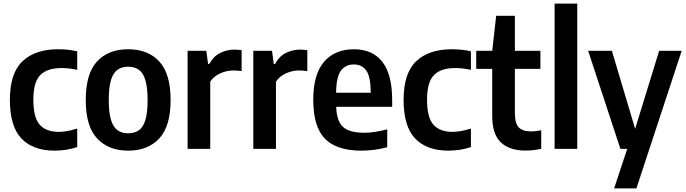

<svg xmlns="http://www.w3.org/2000/svg" viewBox="-20 -828 3814 1068"><path d="M284 10Q164 10 99.5 -57.2Q35 -124.5 35 -272Q35 -421.5 105.5 -487.8Q176 -554 303 -554Q361 -554 409.5 -542.5V-439.5Q364.5 -449.5 322.5 -449.5Q242 -449.5 203.8 -410.2Q165.5 -371 165.5 -274Q165.5 -173.5 201.2 -134Q237 -94.5 307 -94.5Q351 -94.5 409.5 -113V-10Q350.5 10 284 10Z M693 10Q584 10 520.5 -57.5Q457 -125 457 -271Q457 -418.5 519.8 -486.2Q582.5 -554 693 -554Q803.5 -554 866.2 -485.8Q929 -417.5 929 -272Q929 -125.5 865.8 -57.8Q802.5 10 693 10ZM693 -86.5Q727 -86.5 751.2 -102.5Q775.5 -118.5 788.2 -158.5Q801 -198.5 801 -270.5Q801 -344 788 -384.5Q775 -425 750.8 -441Q726.5 -457 693 -457Q659.5 -457 635.2 -441Q611 -425 598 -385Q585 -345 585 -272.5Q585 -199.5 598 -159.2Q611 -119 635 -102.8Q659 -86.5 693 -86.5Z M1023.5 0V-545.5H1127.5L1137.5 -472H1144Q1166.5 -514 1203.8 -533Q1241 -552 1284.5 -552Q1295.5 -552 1305.5 -551Q1315.5 -550 1324 -549V-432.5Q1312.5 -434.5 1300.5 -435.2Q1288.5 -436 1277 -436Q1241 -436 1205.2 -420Q1169.5 -404 1149.5 -374V0Z M1389 0V-545.5H1493L1503 -472H1509.5Q1532 -514 1569.2 -533Q1606.5 -552 1650 -552Q1661 -552 1671 -551Q1681 -550 1689.5 -549V-432.5Q1678 -434.5 1666 -435.2Q1654 -436 1642.5 -436Q1606.5 -436 1570.8 -420Q1535 -404 1515 -374V0Z M1989.5 10Q1853 10 1787.8 -56Q1722.5 -122 1722.5 -273.5Q1722.5 -414.5 1782.5 -484.2Q1842.5 -554 1949 -554Q2052 -554 2106.8 -484Q2161.5 -414 2161.5 -270V-234H1850Q1853 -153 1888.8 -121.2Q1924.5 -89.5 2006 -89.5Q2035.5 -89.5 2067.2 -94.5Q2099 -99.5 2134 -108.5V-9Q2094.5 1 2059.8 5.5Q2025 10 1989.5 10ZM1948 -469.5Q1903.5 -469.5 1877.2 -436.2Q1851 -403 1849.5 -312H2042.5Q2041.5 -403 2017 -436.2Q1992.5 -469.5 1948 -469.5Z M2474 10Q2354 10 2289.5 -57.2Q2225 -124.5 2225 -272Q2225 -421.5 2295.5 -487.8Q2366 -554 2493 -554Q2551 -554 2599.5 -542.5V-439.5Q2554.5 -449.5 2512.5 -449.5Q2432 -449.5 2393.8 -410.2Q2355.5 -371 2355.5 -274Q2355.5 -173.5 2391.2 -134Q2427 -94.5 2497 -94.5Q2541 -94.5 2599.5 -113V-10Q2540.5 10 2474 10Z M2902.5 9.5Q2814.5 9.5 2766.2 -35.8Q2718 -81 2718 -183V-445H2629V-545.5H2718L2740 -740H2844V-545.5H2986V-445H2844V-200.5Q2844 -142 2865.5 -119.5Q2887 -97 2934.5 -97Q2957.5 -97 2990.5 -103.5V-0.5Q2971.5 4 2948.2 6.8Q2925 9.5 2902.5 9.5Z M3065 0V-808H3191V0Z M3431 0 3251.5 -545.5H3383.5L3513 -111.5L3646.5 -545.5H3772L3520 220H3396L3469 0Z"/></svg>

Font: Encode Sans SmCnd SmBold
Style: Regular
Weight: 600
Width: 4
Designer: Multiple Designers
Foundry: Impallari Type
Version: Version 3.002; ttfautohint (v1.8.3) -l 8 -r 50 -G 200 -x 14 